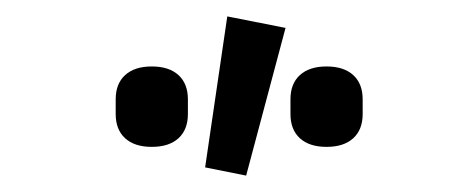

<svg xmlns="http://www.w3.org/2000/svg" viewBox="-20 -799 580 234"><path d="M378 -620Q357 -620 345.5 -630.5Q334 -641 334 -660V-678Q334 -697 345.5 -707.5Q357 -718 378 -718Q399 -718 410.5 -707.5Q422 -697 422 -678V-660Q422 -641 410.5 -630.5Q399 -620 378 -620ZM165 -620Q144 -620 132.5 -630.5Q121 -641 121 -660V-678Q121 -697 132.5 -707.5Q144 -718 165 -718Q186 -718 197.5 -707.5Q209 -697 209 -678V-660Q209 -641 197.5 -630.5Q186 -620 165 -620ZM328 -765 280 -585 230 -595 257 -779Z"/></svg>

Font: IBM Plex Sans Condensed
Style: Regular
Weight: 400
Width: 3
Designer: Mike Abbink, Paul van der Laan, Pieter van Rosmalen
Foundry: Bold Monday
Version: Version 3.201